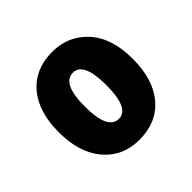

<svg xmlns="http://www.w3.org/2000/svg" viewBox="-104 -820 556 556"><g transform="rotate(-45 173.5 -542.5)"><path d="M325 -543Q325 -628 282.5 -675Q240 -722 174 -722Q104 -722 63.5 -675Q23 -628 23 -543Q23 -460 64 -411.5Q105 -363 173 -363Q244 -363 284.5 -410.5Q325 -458 325 -543ZM129 -543Q129 -637 174 -637Q217 -637 217 -543Q217 -448 174 -448Q129 -448 129 -543Z"/></g></svg>

Font: Noto Sans Display SemiCondensed Extra
Style: Regular
Weight: 800
Width: 4
Designer: Monotype Design Team
Foundry: Monotype Imaging Inc.
Version: Version 1.900